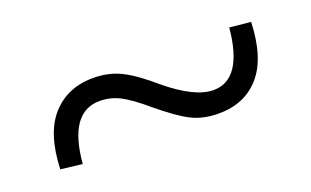

<svg xmlns="http://www.w3.org/2000/svg" viewBox="-37 -593 675 417"><g transform="rotate(-20 301.0 -385.0)"><path d="M318.4 -405.3Q380.9 -353.5 423.8 -353.5Q491.2 -353.5 502 -469.7L550.8 -464.8Q547.9 -382.8 512.7 -342.3Q477.5 -301.8 417 -301.8Q380.9 -301.8 353.5 -315.9Q326.2 -330.1 285.2 -364.3Q251 -393.6 229 -404.8Q207 -416 182.6 -416Q111.3 -416 101.6 -299.8L51.8 -305.7Q54.7 -387.7 90.8 -427.7Q127 -467.8 186.5 -467.8Q222.7 -467.8 251.5 -453.1Q280.3 -438.5 318.4 -405.3Z"/></g></svg>

Font: GenRyuMin TW TTF Bold
Style: Regular
Weight: 700
Version: Version 1.300